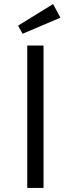

<svg xmlns="http://www.w3.org/2000/svg" viewBox="-20 -924 348 944"><path d="M114 0V-700H154H194V0ZM69 -798 241 -904 277 -837 91 -758Z"/></svg>

Font: Easer Grotesk Light
Style: Regular
Weight: 300
Designer: Boardeaser, Bonnie Shaver-Troup, Thomas Jockin
Foundry: Lexend
Version: Version 1.008;Glyphs 3.1.2 (3151)